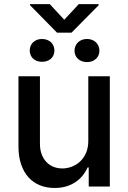

<svg xmlns="http://www.w3.org/2000/svg" viewBox="-20 -923 634 950"><path d="M71.4 -198.5V-545.5H177.6V-211.3Q177.6 -183.6 185.7 -161Q193.9 -138.5 208.5 -122.5Q223 -106.5 243.6 -98Q264.2 -89.5 288.7 -89.5Q311.1 -89.5 334 -97.8Q356.9 -106.2 375.4 -123Q393.8 -139.9 405.4 -165.7Q416.9 -191.4 416.9 -226.2V-545.5H523.4V0H419V-94.5H413.4Q403.8 -72.8 388.7 -54.2Q373.6 -35.5 353.2 -21.8Q332.7 -8.2 307 -0.5Q281.2 7.1 250.4 7.1Q210.9 7.1 178.1 -6Q145.2 -19.2 121.6 -44.9Q98 -70.7 84.7 -109.2Q71.4 -147.7 71.4 -198.5ZM226.2 -902.7 297.9 -825.3 370 -902.7H468V-897L333.8 -761.4H262.1L128.6 -897.4V-902.7ZM348.7 -671.9Q348.7 -683.6 353 -694.2Q357.2 -704.9 365.2 -712.9Q373.2 -720.9 384.6 -725.5Q396 -730.1 410.2 -730.1Q424.7 -730.1 436.1 -725.5Q447.4 -720.9 455.4 -712.9Q463.4 -704.9 467.7 -694.2Q471.9 -683.6 471.9 -671.9Q471.9 -660.5 467.7 -650.2Q463.4 -639.9 455.4 -632.3Q447.4 -624.6 436.1 -620.2Q424.7 -615.8 410.2 -615.8Q396 -615.8 384.6 -620.2Q373.2 -624.6 365.2 -632.3Q357.2 -639.9 353 -650.2Q348.7 -660.5 348.7 -671.9ZM187.5 -730.1Q202.1 -730.1 213.4 -725.7Q224.8 -721.2 232.8 -713.4Q240.8 -705.6 245 -695.1Q249.3 -684.7 249.3 -672.9Q249.3 -661.2 245 -650.9Q240.8 -640.6 232.8 -633.2Q224.8 -625.7 213.2 -621.4Q201.7 -617.2 187.5 -617.2Q173.7 -617.2 162.5 -621.4Q151.3 -625.7 143.5 -633.2Q135.7 -640.6 131.4 -650.9Q127.1 -661.2 127.1 -672.9Q127.1 -684.3 131.2 -694.8Q135.3 -705.3 143.1 -713.1Q150.9 -720.9 162.1 -725.5Q173.3 -730.1 187.5 -730.1Z"/></svg>

Font: Cannonade Med
Style: Regular
Weight: 500
Designer: Rasmus Andersson
Foundry: rsms
Version: Version 3.012;git-f93a4a705